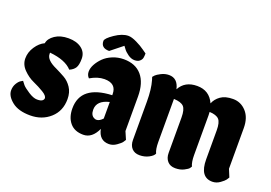

<svg xmlns="http://www.w3.org/2000/svg" viewBox="-96 -938 1690 1199"><g transform="rotate(20 748.5 -338.5)"><path d="M156 -402Q156 -362 228 -330Q257 -316 286.5 -299.5Q316 -283 337 -251.5Q358 -220 358 -175Q358 -96 304.5 -48Q251 0 172.5 0Q94 0 51 -34.5Q8 -69 8 -107Q8 -133 20.5 -153.5Q33 -174 46 -181L58 -188Q64 -179 75.5 -165.5Q87 -152 121 -130Q155 -108 179.5 -108Q204 -108 213.5 -115.5Q223 -123 223 -132Q223 -149 191.5 -168Q160 -187 123 -203.5Q86 -220 54.5 -252Q23 -284 23 -325Q23 -366 47.5 -403Q72 -440 105 -455Q110 -487 145.5 -511Q181 -535 235 -535Q289 -535 322 -510Q355 -485 355 -443Q355 -401 343 -382Q331 -363 305 -352Q261 -401 156 -411Z M581 -677Q603 -677 637 -660.5Q671 -644 694 -627L718 -610Q718 -592 715.5 -580Q713 -568 701 -557.5Q689 -547 667 -547Q645 -547 623 -562.5Q601 -578 590 -594L578 -610L499 -547Q444 -547 444 -594Q444 -611 492.5 -644Q541 -677 581 -677ZM612 -301Q612 -372 533 -372Q488 -372 439 -343Q423 -359 423 -382.5Q423 -406 436.5 -431Q450 -456 472.5 -478.5Q495 -501 530 -515.5Q565 -530 604 -530Q682 -530 724 -481Q766 -432 766 -341V-112L788 -61Q784 -54 777 -44Q770 -34 746 -17Q722 0 696 0Q631 0 617 -72Q584 0 525.5 0Q467 0 436.5 -36.5Q406 -73 406 -132Q406 -285 612 -294ZM558 -119Q564 -116 571 -116Q591 -116 612 -139V-249Q531 -230 531 -169Q531 -130 558 -119Z M982 -118Q982 -69 994 -45Q988 -29 960.5 -14.5Q933 0 899.5 0Q866 0 847.5 -20.5Q829 -41 829 -76V-330Q829 -413 813 -468L807 -487Q811 -492 818.5 -500Q826 -508 851 -521Q876 -534 903 -534Q961 -534 976 -466Q1010 -530 1091.5 -530Q1173 -530 1206 -456Q1218 -487 1248 -508.5Q1278 -530 1330 -530Q1382 -530 1418 -490.5Q1454 -451 1454 -382V-112L1475 -61Q1471 -54 1464 -44Q1457 -34 1433.5 -17Q1410 0 1383 0Q1300 0 1300 -118V-311Q1300 -364 1282 -383Q1264 -402 1219 -404L1220 -382V-118Q1220 -71 1232 -45Q1229 -40 1223.5 -32.5Q1218 -25 1194 -12.5Q1170 0 1136.5 0Q1103 0 1084.5 -21Q1066 -42 1066 -76V-311Q1066 -364 1048 -383Q1030 -402 982 -404Z"/></g></svg>

Font: Chela One Cyrilic
Style: Regular
Weight: 400
Designer: Miguel Hernandez
Foundry: LatinoType
Version: Version 1.001